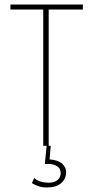

<svg xmlns="http://www.w3.org/2000/svg" viewBox="-20 -644 415 848"><path d="M171 0V-602H26V-624H346V-602H195V0ZM187 184Q168 184 152 179Q136 174 121 165L131 142Q143 153 159.5 158Q176 163 195 163Q219 163 233.5 151.5Q248 140 248 120Q248 100 232 90Q216 80 194 80H178L186 0H204L199 60Q238 63 255 79.5Q272 96 272 115Q272 146 250 165Q228 184 187 184Z"/></svg>

Font: Inconsolata Condensed ExtraLight
Style: Regular
Weight: 200
Width: 3
Monospace: yes
Designer: Raph Levien, Cyreal, Brenton Simpson
Foundry: Raph Levien, Cyreal, Google
Version: Version 3.100; ttfautohint (v1.8.4.7-5d5b)